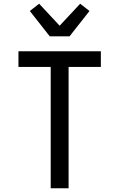

<svg xmlns="http://www.w3.org/2000/svg" viewBox="-20 -1010 640 1030"><path d="M252 0V-651H79V-735H521V-651H348V0ZM247 -815 140 -951 190 -990 300 -872 410 -990 460 -951 353 -815Z"/></svg>

Font: Iosevka Fixed Medium Extended
Style: Regular
Weight: 500
Width: 7
Monospace: yes
Designer: Belleve Invis
Foundry: Belleve Invis
Version: Version 24.1.1; ttfautohint (v1.8.4)